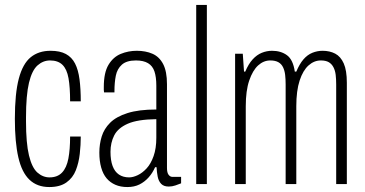

<svg xmlns="http://www.w3.org/2000/svg" viewBox="-20 -743 1472 775"><path d="M179 12Q130 12 99 -17.5Q68 -47 54 -108Q40 -169 40 -263Q40 -366 56 -426Q72 -486 104 -512Q136 -538 184 -538Q222 -538 246 -525Q270 -512 283 -486.5Q296 -461 301 -422.5Q306 -384 306 -334H263Q263 -391 256.5 -427.5Q250 -464 232 -481.5Q214 -499 182 -499Q154 -499 131.5 -479Q109 -459 97 -409Q85 -359 85 -269V-253Q85 -165 97 -115.5Q109 -66 131 -46.5Q153 -27 180 -27Q212 -27 230.5 -46.5Q249 -66 256 -103Q263 -140 263 -192H306Q306 -158 302 -122Q298 -86 286 -55.5Q274 -25 248 -6.5Q222 12 179 12Z M494 12Q467 12 446 3Q425 -6 410.5 -23Q396 -40 388.5 -66.5Q381 -93 381 -127Q381 -161 390.5 -192Q400 -223 424.5 -247.5Q449 -272 494.5 -286.5Q540 -301 611 -301V-397Q611 -432 603.5 -454.5Q596 -477 577.5 -488Q559 -499 529 -499Q491 -499 472 -482Q453 -465 447.5 -437.5Q442 -410 442 -376V-370H400Q399 -375 399 -380Q399 -385 399 -392Q399 -450 418 -481.5Q437 -513 467.5 -525.5Q498 -538 532 -538Q568 -538 595.5 -526Q623 -514 638.5 -484.5Q654 -455 654 -403V-65Q654 -46 660.5 -37.5Q667 -29 676 -29H711V-3Q701 1 688 5.5Q675 10 661 10Q641 10 630.5 -1Q620 -12 616.5 -30Q613 -48 612 -68H606Q596 -45 580 -27Q564 -9 543 1.5Q522 12 494 12ZM501 -27Q517 -27 536 -36Q555 -45 572 -63.5Q589 -82 600 -113Q611 -144 611 -187V-262Q535 -261 495.5 -243.5Q456 -226 441 -196.5Q426 -167 426 -130Q426 -96 434.5 -73Q443 -50 460 -38.5Q477 -27 501 -27Z M772 0V-723H815V0Z M929 0V-526H960L965 -454H970Q983 -485 1000 -503.5Q1017 -522 1037 -530Q1057 -538 1078 -538Q1114 -538 1138.5 -520Q1163 -502 1170 -454H1176Q1189 -485 1205 -503.5Q1221 -522 1241 -530Q1261 -538 1282 -538Q1311 -538 1333 -526.5Q1355 -515 1367.5 -487Q1380 -459 1380 -409V0H1337V-402Q1337 -423 1335 -440.5Q1333 -458 1326 -471.5Q1319 -485 1307 -492Q1295 -499 1275 -499Q1248 -499 1225.5 -479Q1203 -459 1189.5 -418Q1176 -377 1176 -314V0H1133V-402Q1133 -423 1131 -440.5Q1129 -458 1122.5 -471.5Q1116 -485 1103.5 -492Q1091 -499 1071 -499Q1044 -499 1022 -479Q1000 -459 986 -418Q972 -377 972 -314V0Z"/></svg>

Font: Archivo ExtraCondensed Thin
Style: Regular
Weight: 250
Width: 2
Designer: Hector Gatti
Foundry: Omnibus-Type
Version: Version 2.001